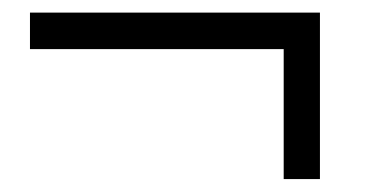

<svg xmlns="http://www.w3.org/2000/svg" viewBox="-20 -431 583 303"><path d="M484.9 -411.1V-148.4H427.7V-353.5H27.3V-411.1Z"/></svg>

Font: Rokkitt
Style: Regular
Weight: 400
Version: Version 1.2; ttfautohint (v1.5) -l 7 -r 28 -G 50 -x 13 -D la